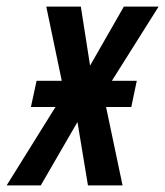

<svg xmlns="http://www.w3.org/2000/svg" viewBox="-67 -560 499 580"><path d="M-46.9 0 100.6 -236.8H26.4L43.5 -315.9H119.6L72.8 -540H177.2L205.1 -361.8L307.1 -540H412.1L271 -315.9H346.2L329.6 -236.8H253.4L303.2 0H198.7L167 -191.4L56.2 0Z"/></svg>

Font: Open Sans Condensed SemiBold
Style: Italic
Weight: 600
Width: 3
Italic angle: -12°
Designer: Monotype Design Team
Foundry: Monotype Imaging Inc.
Version: Version 3.000; ttfautohint (v1.8.4)